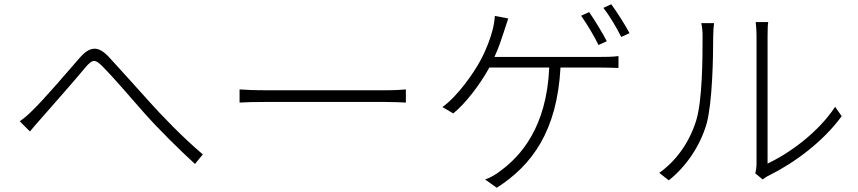

<svg xmlns="http://www.w3.org/2000/svg" viewBox="-20 -836 4040 904"><path d="M73 -265 121 -217C135 -234 157 -260 177 -282C224 -336 329 -454 380 -516C417 -560 428 -559 468 -518C515 -470 582 -392 653 -311C724 -230 828 -128 898 -64L935 -109C838 -191 737 -297 686 -354C619 -428 545 -511 496 -564C442 -624 402 -619 352 -560C293 -492 189 -371 139 -322C115 -298 95 -280 73 -265Z M1108 -353C1135 -355 1180 -356 1235 -356H1790C1836 -356 1873 -354 1891 -353V-415C1871 -413 1841 -411 1789 -411H1235C1176 -411 1134 -413 1108 -415Z M2837 -642C2815 -684 2779 -743 2754 -779L2716 -762C2743 -724 2779 -664 2798 -624ZM2308 -568C2328 -611 2341 -651 2352 -685L2373 -749L2310 -761C2308 -735 2304 -713 2299 -694C2289 -656 2271 -605 2243 -553C2211 -493 2135 -383 2063 -332L2114 -302C2171 -347 2243 -442 2284 -518H2566C2554 -236 2431 -101 2337 -32C2316 -15 2288 1 2264 9L2319 48C2485 -58 2603 -219 2619 -518H2804C2827 -518 2864 -517 2892 -516V-572C2865 -568 2829 -568 2804 -568ZM2821 -799C2850 -762 2883 -706 2905 -662L2944 -680C2924 -718 2885 -779 2858 -816Z M3129 13C3212 -53 3277 -150 3307 -254C3334 -353 3338 -560 3338 -666C3338 -689 3340 -711 3342 -727H3282C3286 -708 3288 -689 3288 -666C3288 -559 3287 -364 3258 -269C3226 -166 3166 -81 3084 -22ZM3571 9C3580 2 3588 -4 3601 -10C3718 -68 3854 -167 3943 -289L3912 -333C3831 -210 3693 -112 3594 -66V-665C3594 -699 3595 -721 3597 -732H3538C3539 -721 3542 -699 3542 -665V-67C3542 -51 3540 -34 3536 -20Z"/></svg>

Font: Noto Sans T Chinese Light
Style: Regular
Weight: 300
Designer: Ryoko NISHIZUKA (kana & ideographs); Paul D. Hunt (Latin, Greek & Cyrillic); Wenlong ZHANG (bopomofo); Sandoll Communica
Foundry: Adobe Systems Incorporated
Version: Version 1.000;PS 1;hotconv 1.0.78;makeotf.lib2.5.61930